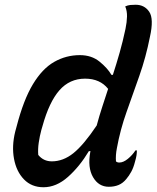

<svg xmlns="http://www.w3.org/2000/svg" viewBox="-20 -777 659 808"><path d="M316 -545Q365 -545 398.5 -518Q432 -491 449 -462H455Q470 -508 483.5 -555.5Q497 -603 508 -655Q514 -684 514.5 -707.5Q515 -731 507 -750Q518 -755 528 -756Q538 -757 551 -757Q588 -757 608 -727.5Q628 -698 611 -622Q594 -536 566.5 -458Q539 -380 512.5 -305.5Q486 -231 472 -154Q466 -124 468 -98Q473 -93 482 -93Q499 -93 518 -108.5Q537 -124 550 -144H556Q556 -134 554.5 -123.5Q553 -113 548 -96Q542 -72 532.5 -54.5Q523 -37 511 -23Q497 -6 479 1.5Q461 9 438 9Q395 9 371.5 -31.5Q348 -72 360 -138L361 -141H354Q315 -76 266 -32.5Q217 11 163 11Q113 11 81 -22Q49 -55 39 -108.5Q29 -162 44 -223L50 -245Q79 -357 118.5 -422.5Q158 -488 208 -516.5Q258 -545 316 -545ZM141 -125Q163 -98 198 -98Q246 -98 289 -132.5Q332 -167 387 -249Q398 -290 410.5 -328Q423 -366 435 -403Q401 -446 338 -446Q273 -446 230 -397Q187 -348 159 -247L154 -230Q147 -204 143 -176.5Q139 -149 141 -125Z"/></svg>

Font: Recursive Mn Csl St Med
Style: Italic
Weight: 500
Italic angle: -15°
Monospace: yes
Version: Version 1.079;hotconv 1.0.112;makeotfexe 2.5.65598; ttfautoh